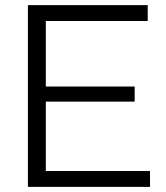

<svg xmlns="http://www.w3.org/2000/svg" viewBox="-20 -730 649 750"><path d="M566 -62V0H89V-710H557V-648H159V-392H506V-333H159V-62Z"/></svg>

Font: PTCRaleway
Style: Regular
Weight: 400
Designer: Matt McInerney, Pablo Impallari, Rodrigo Fuenzalida
Foundry: Matt McInerney, Pablo Impallari, Rodrigo Fuenzalida
Version: Version 3.000g; ttfautohint (v1.5) -l 8 -r 28 -G 28 -x 14 -D